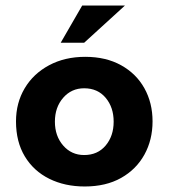

<svg xmlns="http://www.w3.org/2000/svg" viewBox="-20 -664 611 696"><path d="M38 -224Q38 -291 69.5 -344Q101 -397 158 -427.5Q215 -458 289 -458Q364 -458 419 -427.5Q474 -397 503.5 -344Q533 -291 533 -224Q533 -157 503.5 -103.5Q474 -50 419 -19Q364 12 287 12Q215 12 158.5 -16Q102 -44 70 -97Q38 -150 38 -224ZM179 -223Q179 -171 209 -136.5Q239 -102 285 -102Q334 -102 363 -136.5Q392 -171 392 -223Q392 -275 363 -309.5Q334 -344 285 -344Q239 -344 209 -309.5Q179 -275 179 -223ZM433 -644 285 -509H200L278 -644Z"/></svg>

Font: Synthetic
Style: Bold
Weight: 700
Designer: Santiago Orozco
Foundry: Typemade
Version: Version 2.000; ttfautohint (v1.8.4.7-5d5b)